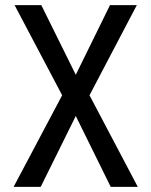

<svg xmlns="http://www.w3.org/2000/svg" viewBox="-20 -731 591 751"><path d="M276.4 -438.5 410.2 -710.9H515.1L330.1 -358.4L519 0H413.1L276.4 -277.3L139.2 0H33.2L223.1 -358.4L37.1 -710.9H141.6Z"/></svg>

Font: RobotoCondensed-Regular
Style: Regular
Weight: 400
Designer: Google
Version: Version 2.001201; 2014